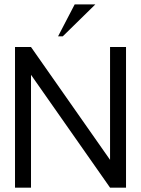

<svg xmlns="http://www.w3.org/2000/svg" viewBox="-20 -860 646 880"><path d="M557.6 0H484.4L122.1 -517.1V0H48.8V-644.5H122.1L484.4 -127.4V-644.5H557.6ZM267.6 -693.4H246.1L322.3 -839.8H417Z"/></svg>

Font: Catrinity
Style: Regular
Weight: 400
Designer: Alexander Lange
Foundry: High-Logic / Made with FontCreator
Version: Version 2.090;May 20, 2024;FontCreator 15.0.0.2974 64-bit